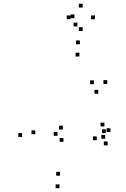

<svg xmlns="http://www.w3.org/2000/svg" viewBox="-20 -964 660 1006"><path d="M544 -202.5V-222.5H524V-202.5ZM534.5 -266.5V-286.5H514.5V-266.5ZM487 -229.5V-249.5H467V-229.5ZM294.5 -43.5V-63.5H274.5V-43.5ZM165 -261V-281H145V-261ZM396 -668V-688H376V-668ZM472 -523V-543H452V-523ZM495 -473V-493H475V-473ZM542 -524V-544H522V-524ZM398.5 -732V-752H378.5V-732ZM96 -246.5V-266.5H76V-246.5ZM291.5 22V2H271.5V22ZM531 -237V-257H511V-237ZM558.5 -272V-292H538.5V-272ZM527 -301.5V-321.5H507V-301.5ZM309.5 -285.5V-305.5H289.5V-285.5ZM281.5 -252.5V-272.5H261.5V-252.5ZM312.5 -221V-241H292.5V-221ZM477.5 -863V-883H457.5V-863ZM413 -924.5V-944.5H393V-924.5ZM349.5 -863V-883H329.5V-863ZM385.5 -825.5V-845.5H365.5V-825.5ZM370 -868.5V-888.5H350V-868.5ZM413 -801.5V-821.5H393V-801.5Z"/></svg>

Font: Monaspace Radon Dots Var
Style: Regular
Weight: 400
Designer: Riley Cran and the Lettermatic Team
Version: Version 1.100 (Monaspace Radon Dots)